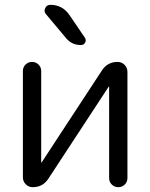

<svg xmlns="http://www.w3.org/2000/svg" viewBox="-20 -777 624 797"><path d="M116 0Q99 0 87 -12Q75 -24 75 -41V-482Q75 -498 86 -509Q97 -520 113 -520Q129 -520 140 -509Q151 -498 151 -482V-103L152 -102L153 -103L404 -486Q427 -520 468 -520Q485 -520 497 -508Q509 -496 509 -479V-38Q509 -22 498 -11Q487 0 471 0Q455 0 444 -11Q433 -22 433 -38V-417L432 -418L431 -417L180 -34Q157 0 116 0ZM189 -757Q239 -757 268 -715L332 -621Q339 -611 333.5 -600.5Q328 -590 316 -590Q278 -590 254 -619L171 -718Q161 -729 167.5 -743Q174 -757 189 -757Z"/></svg>

Font: Rounded Mplus 1c
Style: Regular
Weight: 400
Version: Version 1.059.20150529